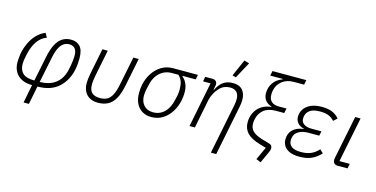

<svg xmlns="http://www.w3.org/2000/svg" viewBox="-89 -1237 3735 1905"><g transform="rotate(15 1778.0 -284.5)"><path d="M217 200 254 12Q189 12 145 -11Q101 -34 78 -75Q55 -116 55 -171Q55 -195 57.5 -219Q60 -243 64 -267Q76 -323 100 -374Q124 -425 161.5 -464Q199 -503 249 -524L274 -481Q214 -458 177.5 -403.5Q141 -349 124 -270L116 -230Q113 -217 111 -200.5Q109 -184 109 -168Q109 -104 145.5 -71Q182 -38 264 -38L314 -283Q330 -367 356.5 -420Q383 -473 421.5 -498.5Q460 -524 513 -524Q573 -524 606.5 -486.5Q640 -449 640 -365Q640 -335 637.5 -307Q635 -279 630 -252Q605 -132 525.5 -60Q446 12 309 12L272 200ZM372 -298 319 -38Q384 -38 435 -59.5Q486 -81 520.5 -126Q555 -171 568 -239L577 -287Q581 -310 583.5 -334Q586 -358 586 -377Q586 -430 565 -452.5Q544 -475 507 -475Q476 -475 450 -458Q424 -441 404.5 -402.5Q385 -364 372 -298Z M891 -512 836 -237Q832 -215 829 -192.5Q826 -170 826 -145Q826 -90 854 -64Q882 -38 936 -38Q978 -38 1008.5 -53.5Q1039 -69 1060.5 -110.5Q1082 -152 1097 -229L1154 -512H1209L1151 -225Q1134 -139 1105 -87Q1076 -35 1032.5 -11.5Q989 12 929 12Q879 12 844 -7.5Q809 -27 790.5 -63.5Q772 -100 772 -150Q772 -170 775 -194Q778 -218 783 -245L836 -512Z M1808 -463H1674L1672 -458Q1703 -433 1719 -395.5Q1735 -358 1735 -309Q1735 -289 1733 -268.5Q1731 -248 1727 -228Q1714 -163 1680.5 -108.5Q1647 -54 1595.5 -21Q1544 12 1477 12Q1423 12 1383 -12Q1343 -36 1321 -81Q1299 -126 1299 -188Q1299 -210 1301 -231Q1303 -252 1307 -272Q1321 -340 1356 -394Q1391 -448 1443.5 -480Q1496 -512 1563 -512H1817ZM1630 -463H1563Q1490 -463 1438 -415Q1386 -367 1369 -279L1358 -230Q1356 -217 1354.5 -203Q1353 -189 1353 -174Q1353 -135 1368 -104.5Q1383 -74 1411.5 -56Q1440 -38 1484 -38Q1551 -38 1599 -85.5Q1647 -133 1665 -221L1675 -267Q1677 -280 1678.5 -294.5Q1680 -309 1680 -322Q1680 -370 1669.5 -402.5Q1659 -435 1630 -463Z M1923 0H1868L1960 -463H1883L1892 -512H1965Q1990 -512 2002.5 -499.5Q2015 -487 2015 -466Q2015 -462 2014 -456.5Q2013 -451 2011 -442L2005 -409H2009Q2037 -467 2077 -495.5Q2117 -524 2175 -524Q2241 -524 2274 -487Q2307 -450 2307 -385Q2307 -371 2305.5 -354Q2304 -337 2300 -319L2196 200H2141L2245 -319Q2248 -335 2249.5 -350.5Q2251 -366 2251 -376Q2251 -425 2228 -449.5Q2205 -474 2158 -474Q2128 -474 2100.5 -462.5Q2073 -451 2049 -425Q2027 -402 2008.5 -368Q1990 -334 1982 -297ZM2278 -754 2187 -586 2150 -596 2226 -769Z M2860 -691H2752Q2685 -691 2636.5 -654.5Q2588 -618 2575 -554Q2573 -543 2572 -532.5Q2571 -522 2571 -511Q2571 -464 2598 -440.5Q2625 -417 2669 -417H2753L2742 -368H2657Q2579 -368 2533 -331Q2487 -294 2475 -232Q2472 -218 2471 -208.5Q2470 -199 2470 -187Q2470 -141 2499.5 -111Q2529 -81 2598 -60L2670 -39Q2691 -34 2699.5 -23Q2708 -12 2708 4Q2708 13 2705.5 22.5Q2703 32 2697 45L2642 165L2594 145L2655 13L2587 -7Q2496 -34 2455.5 -77.5Q2415 -121 2415 -187Q2415 -238 2436.5 -283Q2458 -328 2500 -357.5Q2542 -387 2604 -394L2605 -397Q2561 -410 2538.5 -439.5Q2516 -469 2516 -513Q2516 -571 2547.5 -617.5Q2579 -664 2640 -686L2641 -691H2512L2522 -740H2870Z M3181 -113 3216 -80Q3170 -31 3119 -9.5Q3068 12 2997 12Q2937 12 2897.5 -5.5Q2858 -23 2839.5 -53Q2821 -83 2821 -120Q2821 -180 2860 -218.5Q2899 -257 2970 -265L2971 -268Q2929 -278 2906 -304.5Q2883 -331 2883 -368Q2883 -412 2906.5 -447Q2930 -482 2975.5 -503Q3021 -524 3087 -524Q3154 -524 3196 -506Q3238 -488 3268 -452L3230 -418Q3206 -447 3171.5 -461Q3137 -475 3083 -475Q3014 -475 2980.5 -451Q2947 -427 2940 -391Q2939 -385 2938 -378.5Q2937 -372 2937 -363Q2937 -328 2965 -308Q2993 -288 3045 -288H3146L3136 -241H3026Q2967 -241 2927 -218.5Q2887 -196 2878 -154Q2876 -144 2875.5 -137Q2875 -130 2875 -122Q2875 -83 2905.5 -60Q2936 -37 3000 -37Q3059 -37 3101.5 -54.5Q3144 -72 3181 -113Z M3501 -49 3491 0H3392Q3367 0 3354 -12.5Q3341 -25 3341 -46Q3341 -51 3341.5 -56Q3342 -61 3343 -67L3433 -512H3488L3395 -49Z"/></g></svg>

Font: IBM Plex Sans Light
Style: Italic
Weight: 300
Italic angle: -11.31°
Designer: Mike Abbink, Paul van der Laan, Pieter van Rosmalen
Foundry: Bold Monday
Version: Version 3.201